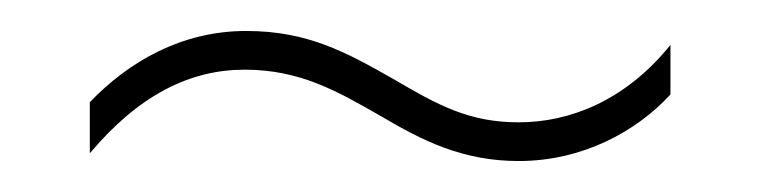

<svg xmlns="http://www.w3.org/2000/svg" viewBox="-20 -416 490 124"><path d="M226 -341C253 -325 279 -312 315 -312C356 -312 391 -331 413 -355V-387C384 -351 348 -337 315 -337C283 -337 263 -348 234 -365C204 -382 179 -396 139 -396C97 -396 63 -376 38 -350V-317C70 -355 103 -371 138 -371C174 -371 198 -357 226 -341Z"/></svg>

Font: Noto Sans Gujarati Condensed Thin
Style: Regular
Weight: 100
Width: 3
Designer: Jelle Bosma - Monotype Design Team, Universal Thirst
Foundry: Monotype Imaging Inc.
Version: Version 2.106